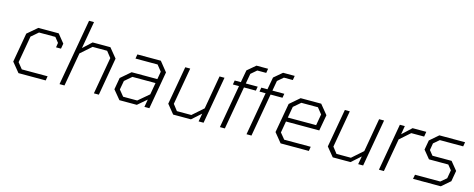

<svg xmlns="http://www.w3.org/2000/svg" viewBox="-35 -1397 5074 2056"><g transform="rotate(15 2502.5 -368.5)"><path d="M179 0 93 -105 150 -430 259 -523H485L561 -429L551 -371H496L504 -422L460 -477H279L202 -411L150 -114L203 -48H489L481 0Z M634 0 764 -737H819L766 -435L861 -523H1058L1143 -419L1070 0H1015L1087 -410L1034 -477H873L755 -373L689 0Z M1298 0 1216 -99 1239 -230 1347 -323H1632L1647 -409L1594 -475H1349L1357 -523H1617L1703 -416L1630 0H1575L1590 -85L1491 0ZM1327 -46H1483L1601 -146L1624 -277H1368L1291 -211L1273 -112Z M1894 0 1813 -99 1888 -523H1943L1871 -113L1923 -46H2083L2203 -152L2268 -523H2323L2231 0H2176L2192 -90L2091 0Z M2412 0 2496 -477H2428L2436 -523H2504L2529 -660L2620 -737H2749L2741 -689H2642L2579 -635L2559 -523H2691L2683 -477H2551L2467 0Z M2707 0 2791 -477H2723L2731 -523H2799L2824 -660L2915 -737H3044L3036 -689H2937L2874 -635L2854 -523H2986L2978 -477H2846L2762 0Z M3085 0 3001 -103 3059 -430 3167 -523H3395L3481 -418L3449 -241H3080L3058 -114L3112 -48H3406L3398 0ZM3088 -287H3402L3424 -411L3371 -477H3187L3110 -411Z M3663 0 3582 -99 3657 -523H3712L3640 -113L3692 -46H3852L3972 -152L4037 -523H4092L4000 0H3945L3961 -90L3860 0Z M4175 0 4267 -523H4322L4306 -428L4408 -523H4560L4551 -468H4408L4295 -368L4230 0Z M4553 0 4562 -48H4842L4905 -101L4921 -193L4878 -246H4664L4591 -335L4610 -441L4705 -523H4990L4982 -475H4723L4661 -422L4648 -345L4690 -293H4902L4977 -201L4956 -82L4861 0Z"/></g></svg>

Font: Tomorrow Light
Style: Italic
Weight: 300
Italic angle: -10°
Designer: Tony de Marco, Monica Rizzolli
Foundry: Just in Type
Version: Version 2.002